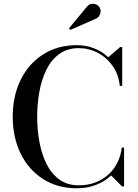

<svg xmlns="http://www.w3.org/2000/svg" viewBox="-20 -1003 741 1033"><path d="M393.5 10Q289.5 10 211.8 -39.8Q134 -89.5 91.2 -176.5Q48.5 -263.5 48.5 -375Q48.5 -486.5 91.2 -573.5Q134 -660.5 211.8 -710.2Q289.5 -760 393.5 -760Q442.5 -760 486.2 -743Q530 -726 562.5 -695L626.5 -750H637.5V-541H624.5Q618.5 -601.5 586.8 -647.2Q555 -693 507 -718.5Q459 -744 403.5 -744Q341.5 -744 298.5 -712.2Q255.5 -680.5 229.5 -627.5Q203.5 -574.5 191.8 -508.8Q180 -443 180 -375Q180 -307 191.8 -241.2Q203.5 -175.5 229.5 -122.5Q255.5 -69.5 298.5 -37.8Q341.5 -6 403.5 -6Q454 -6 494.8 -22Q535.5 -38 565.5 -66Q595.5 -94 613 -130.8Q630.5 -167.5 635 -209H647.5V0H636.5L578 -59Q544.5 -27 497.2 -8.5Q450 10 393.5 10ZM358.5 -842 351 -850.5 446 -965Q457 -979.5 471 -982Q485 -984.5 497.2 -979Q509.5 -973.5 515.5 -963.5Q522 -953.5 521.2 -940.5Q520.5 -927.5 513.2 -916.8Q506 -906 493.5 -901.5Z"/></svg>

Font: Bodoni Moda 18pt Medium
Style: Regular
Weight: 500
Designer: Owen Earl
Foundry: indestructible type
Version: Version 2.004